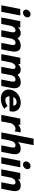

<svg xmlns="http://www.w3.org/2000/svg" viewBox="1809 -2599 800 4458"><g transform="rotate(90 2209.0 -370.0)"><path d="M103 0 189 -441H339L253 0ZM276 -504Q239 -504 218.5 -530Q198 -556 205 -592Q213 -629 243 -654.5Q273 -680 310 -680Q346 -680 367.5 -654.5Q389 -629 381 -592Q377 -568 361 -548Q345 -528 322.5 -516Q300 -504 276 -504Z M386 0 472 -441H622L611 -387Q640 -416 674.5 -433.5Q709 -451 746 -451Q788 -451 820 -432.5Q852 -414 868 -376Q909 -417 950.5 -434Q992 -451 1044 -451Q1102 -451 1134 -423Q1166 -395 1175.5 -348Q1185 -301 1173 -244L1126 0H976L1023 -244Q1028 -266 1026 -285.5Q1024 -305 1012.5 -317.5Q1001 -330 976 -330Q947 -330 926 -314Q905 -298 892.5 -273.5Q880 -249 875 -224L831 0H681L728 -244Q733 -266 731 -285.5Q729 -305 717.5 -317.5Q706 -330 681 -330Q656 -330 634 -311.5Q612 -293 597.5 -267.5Q583 -242 579 -220L536 0Z M1236 0 1322 -441H1472L1461 -387Q1490 -416 1524.5 -433.5Q1559 -451 1596 -451Q1638 -451 1670 -432.5Q1702 -414 1718 -376Q1759 -417 1800.5 -434Q1842 -451 1894 -451Q1952 -451 1984 -423Q2016 -395 2025.5 -348Q2035 -301 2023 -244L1976 0H1826L1873 -244Q1878 -266 1876 -285.5Q1874 -305 1862.5 -317.5Q1851 -330 1826 -330Q1797 -330 1776 -314Q1755 -298 1742.5 -273.5Q1730 -249 1725 -224L1681 0H1531L1578 -244Q1583 -266 1581 -285.5Q1579 -305 1567.5 -317.5Q1556 -330 1531 -330Q1506 -330 1484 -311.5Q1462 -293 1447.5 -267.5Q1433 -242 1429 -220L1386 0Z M2276 10Q2200 10 2147.5 -18.5Q2095 -47 2073 -98.5Q2051 -150 2064 -220Q2078 -289 2121.5 -341Q2165 -393 2228.5 -422Q2292 -451 2366 -451Q2433 -451 2483 -422.5Q2533 -394 2556.5 -342Q2580 -290 2566 -219L2560 -191H2187L2204 -279H2433Q2432 -294 2426 -311.5Q2420 -329 2402.5 -342Q2385 -355 2350 -355Q2314 -355 2287.5 -341Q2261 -327 2244.5 -301Q2228 -275 2221 -239Q2213 -194 2219 -161.5Q2225 -129 2244.5 -111.5Q2264 -94 2293 -94Q2324 -94 2352 -102Q2380 -110 2402 -121.5Q2424 -133 2435 -145L2506 -72Q2482 -50 2445.5 -31.5Q2409 -13 2365.5 -1.5Q2322 10 2276 10Z M2648 0 2734 -441H2884L2873 -387Q2888 -404 2910 -418.5Q2932 -433 2958.5 -442Q2985 -451 3012 -451Q3022 -451 3034.5 -448.5Q3047 -446 3055 -441L3028 -305Q3020 -319 3004 -324.5Q2988 -330 2971 -330Q2943 -330 2915 -313.5Q2887 -297 2866.5 -272Q2846 -247 2841 -220L2798 0Z M3054 0 3200 -750H3350L3279 -387Q3308 -416 3346 -433.5Q3384 -451 3427 -451Q3486 -451 3517.5 -426Q3549 -401 3557.5 -355.5Q3566 -310 3554 -250L3505 0H3355L3404 -250Q3409 -276 3405.5 -294Q3402 -312 3389 -321Q3376 -330 3352 -330Q3329 -330 3307 -315Q3285 -300 3269 -275Q3253 -250 3247 -220L3204 0Z M3628 0 3714 -441H3864L3778 0ZM3801 -504Q3764 -504 3743.5 -530Q3723 -556 3730 -592Q3738 -629 3768 -654.5Q3798 -680 3835 -680Q3871 -680 3892.5 -654.5Q3914 -629 3906 -592Q3902 -568 3886 -548Q3870 -528 3847.5 -516Q3825 -504 3801 -504Z M3911 0 3997 -441H4147L4136 -387Q4165 -416 4203 -433.5Q4241 -451 4284 -451Q4343 -451 4374.5 -426Q4406 -401 4414.5 -355.5Q4423 -310 4411 -250L4362 0H4212L4261 -250Q4266 -276 4262.5 -294Q4259 -312 4246 -321Q4233 -330 4209 -330Q4186 -330 4164 -315Q4142 -300 4126 -275Q4110 -250 4104 -220L4061 0Z"/></g></svg>

Font: Teachers
Style: Italic
Weight: 400
Italic angle: -11°
Designer: Alfredo Marco Pradil, Chank Diesel
Version: Version 1.001